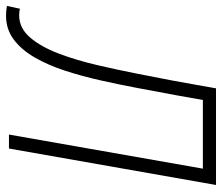

<svg xmlns="http://www.w3.org/2000/svg" viewBox="-87 -663 743 643"><g transform="rotate(90 284.5 -341.5)"><path d="M15.6 9.8Q0 9.8 -17.1 6.8L-7.8 -36.6Q1.5 -34.2 14.2 -34.2Q57.1 -34.2 88.4 -70.6Q119.6 -106.9 142.1 -166Q164.6 -225.1 180.9 -295.2Q197.3 -365.2 210.4 -432.6Q224.1 -501 232.7 -547.4Q241.2 -593.8 247.3 -628.2Q253.4 -662.6 258.8 -693.4H582.5L460.4 0H413.6L527.8 -649.4H297.9Q291 -610.8 282 -560.3Q272.9 -509.8 257.3 -428.2Q246.1 -368.7 232.2 -306.9Q218.3 -245.1 200 -188.5Q181.6 -131.8 156 -87.2Q130.4 -42.5 95.9 -16.4Q61.5 9.8 15.6 9.8Z"/></g></svg>

Font: Cascadia Mono NF ExtraLight
Style: Italic
Weight: 200
Italic angle: -10°
Monospace: yes
Designer: Aaron Bell
Foundry: Saja Typeworks
Version: Version 2404.023; ttfautohint (v1.8.4)